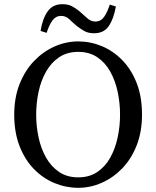

<svg xmlns="http://www.w3.org/2000/svg" viewBox="-20 -883 747 918"><path d="M174 -735Q183 -793 207.5 -828Q232 -863 278 -863Q306 -863 324.5 -853Q343 -843 360 -829Q379 -813 396.5 -796.5Q414 -780 436 -780Q462 -780 477.5 -802Q493 -824 505 -861L534 -852Q524 -794 500.5 -759Q477 -724 430 -724Q402 -724 383.5 -734.5Q365 -745 348 -758Q329 -774 312 -790.5Q295 -807 272 -807Q247 -807 231 -785.5Q215 -764 203 -726ZM153 -335Q153 -279 164.5 -225.5Q176 -172 200.5 -129Q225 -86 263 -60.5Q301 -35 354 -35Q407 -35 445 -60.5Q483 -86 507 -129Q531 -172 542.5 -225.5Q554 -279 554 -335Q554 -391 542.5 -444.5Q531 -498 507 -541Q483 -584 445 -609.5Q407 -635 354 -635Q301 -635 263 -609.5Q225 -584 200.5 -541Q176 -498 164.5 -444.5Q153 -391 153 -335ZM354 -685Q412 -685 466.5 -662.5Q521 -640 564.5 -595.5Q608 -551 633.5 -486Q659 -421 659 -335Q659 -253 633.5 -188Q608 -123 564.5 -78Q521 -33 466.5 -9Q412 15 354 15Q296 15 241 -7.5Q186 -30 142.5 -74.5Q99 -119 73.5 -184.5Q48 -250 48 -335Q48 -417 74 -482Q100 -547 143.5 -592Q187 -637 241.5 -661Q296 -685 354 -685Z"/></svg>

Font: Adobe Variable Font Prototype
Style: Regular
Weight: 389
Designer: Frank Grießhammer
Foundry: Adobe
Version: Version 1.004;hotconv 1.0.113;makeotfexe 2.5.65598